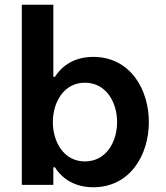

<svg xmlns="http://www.w3.org/2000/svg" viewBox="-20 -780 702 810"><path d="M373 10C531 10 608 -129 608 -265C608 -401 531 -540 373 -540C272 -540 226 -479 212 -456H205V-760H72V0H205V-74H212C226 -51 272 10 373 10ZM338 -99C248 -99 203 -183 203 -265C203 -347 248 -431 338 -431C429 -431 474 -347 474 -265C474 -183 429 -99 338 -99Z"/></svg>

Font: Be Vietnam Pro SemiBold
Style: Regular
Weight: 600
Designer: Lam Bao, Tony Le, Vietanh Nguyen
Foundry: Yellow Type Foundry
Version: Version 1.002